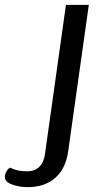

<svg xmlns="http://www.w3.org/2000/svg" viewBox="-164 -570 454 789"><path d="M-138 174Q-144 167 -144 157Q-144 145 -136 132.5Q-128 120 -122 119Q-94 134 -52 134Q-22 134 -3 116Q16 98 21 62L107 -550H201L116 53Q106 123 63 161Q20 199 -51 199Q-77 199 -102.5 192Q-128 185 -138 174Z"/></svg>

Font: Krub Medium
Style: Italic
Weight: 500
Italic angle: -8°
Designer: Ekaluck Peanpanawate
Foundry: Cadson Demak Co.,Ltd.
Version: Version 1.000; ttfautohint (v1.6)